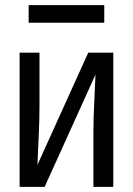

<svg xmlns="http://www.w3.org/2000/svg" viewBox="-20 -724 515 744"><path d="M56 0V-520H133V-312Q133 -255 130 -198.5Q127 -142 125 -85L322 -520H419V0H342V-208Q342 -265 345 -321.5Q348 -378 350 -435L153 0ZM384 -636H91V-704H384Z"/></svg>

Font: Iosevka QP
Style: Regular
Weight: 400
Designer: Belleve Invis
Foundry: Belleve Invis
Version: Version 20.0.0; ttfautohint (v1.8.4)